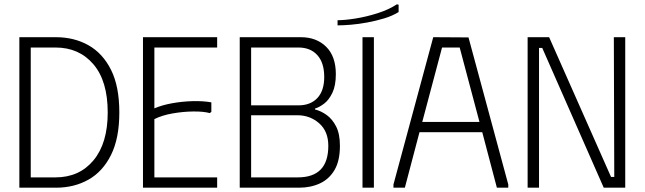

<svg xmlns="http://www.w3.org/2000/svg" viewBox="-20 -873 2999 893"><path d="M240 -700H70V0H240Q325 0 391.5 -37.5Q458 -75 496.5 -152.5Q535 -230 535 -350Q535 -471 496.5 -548Q458 -625 391.5 -662.5Q325 -700 240 -700ZM238 -48H123V-652H238Q348 -652 414.5 -574Q481 -496 481 -350Q481 -207 415 -127.5Q349 -48 238 -48Z M990 -700V-652H698V-369Q733 -384 779 -392.5Q825 -401 874 -402.5Q923 -404 963 -397V-353L956 -347Q926 -355 879 -354.5Q832 -354 783 -345.5Q734 -337 698 -319V-48H990V0H645V-700Z M1095 0H1370Q1425 0 1468 -20Q1511 -40 1536 -82.5Q1561 -125 1561 -195Q1561 -250 1543.5 -284.5Q1526 -319 1499.5 -338Q1473 -357 1445 -364V-368Q1465 -374 1487.5 -391Q1510 -408 1526 -441.5Q1542 -475 1542 -528Q1542 -611 1497 -655.5Q1452 -700 1379 -700H1095ZM1148 -48V-337H1363Q1422 -337 1464.5 -299.5Q1507 -262 1507 -195Q1507 -121 1471.5 -84.5Q1436 -48 1365 -48ZM1148 -383V-652H1368Q1424 -652 1456 -616.5Q1488 -581 1488 -515Q1488 -451 1456 -417Q1424 -383 1368 -383Z M1666 -700H1719V0H1666ZM1826 -853 1834 -851V-817Q1805 -799 1767 -787.5Q1729 -776 1688.5 -768.5Q1648 -761 1612 -758Q1576 -755 1550 -755V-779Q1584 -779 1634 -787Q1684 -795 1736 -811.5Q1788 -828 1826 -853Z M1810 0V-15L1995 -700L2159 -699L2344 -15V0H2291L2223 -258H1931L1863 0ZM1944 -306H2210L2118 -652H2036Z M2835 -700H2888V0H2788L2502 -650H2487V0H2434V-700H2534L2822 -50H2837Z"/></svg>

Font: Phudu Light Light
Style: Regular
Weight: 300
Version: Version 1.005;gftools[0.9.23]